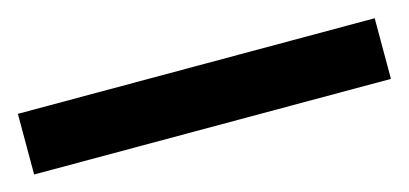

<svg xmlns="http://www.w3.org/2000/svg" viewBox="-30 -1028 560 263"><g transform="rotate(-15 250.0 -896.0)"><path d="M503 -853V-939H-3V-853Z"/></g></svg>

Font: Noto Sans Kannada UI SemiBold
Style: Regular
Weight: 600
Designer: Jelle Bosma - Monotype Design Team
Foundry: Monotype Imaging Inc.
Version: Version 2.005